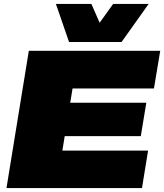

<svg xmlns="http://www.w3.org/2000/svg" viewBox="-20 -959 837 979"><path d="M13 0 127 -700H797L765 -508H350L338 -435H726L698 -265H310L298 -191H735L704 0ZM738 -939 600 -745H332L265 -939H446L488 -843L557 -939Z"/></svg>

Font: Georama Expanded Black
Style: Italic
Weight: 900
Width: 7
Italic angle: -9°
Designer: Jean-Baptiste Levee
Foundry: Production Type
Version: Version 1.000